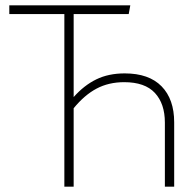

<svg xmlns="http://www.w3.org/2000/svg" viewBox="-20 -702 729 722"><path d="M635 -242V0H600V-241Q600 -312 562.5 -352.5Q525 -393 447 -393Q389 -393 343.5 -369Q298 -345 257 -295V0H222V-649H15V-682H470L464 -649H257V-337Q296 -381 342 -403.5Q388 -426 449 -426Q540 -426 587.5 -377.5Q635 -329 635 -242Z"/></svg>

Font: FiraGO UltraLight
Style: Regular
Weight: 200
Designer: bBox Type
Foundry: bBox Type GmbH
Version: Version 1.001